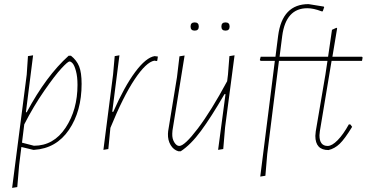

<svg xmlns="http://www.w3.org/2000/svg" viewBox="-20 -725 1786 934"><path d="M141 -456 106 -179H110Q204 -355 314 -454H325Q353 -432 365 -402Q377 -372 377 -317Q377 -184 315.5 -93.5Q254 -3 146 4H142L84 -10L73 79L64 185L39 189L110 -362L116 -452ZM318 -426Q310 -426 278.5 -392Q247 -358 195 -283Q143 -208 98 -120L87 -31L145 -16Q241 -16 299 -103.5Q357 -191 357 -312Q357 -352 349.5 -379.5Q342 -407 333.5 -416.5Q325 -426 318 -426Z M561 -456 526 -181H531Q585 -304 637.5 -374.5Q690 -445 732 -452L748 -450L745 -430L742 -428L731 -430Q691 -423 635 -339Q579 -255 517 -103L507 0L483 4L530 -362L538 -452Z M907 -596Q907 -616 927 -616Q947 -616 947 -596Q947 -576 927 -576Q907 -576 907 -596ZM1057 -596Q1057 -616 1077 -616Q1097 -616 1097 -596Q1097 -576 1077 -576Q1057 -576 1057 -596ZM878 -455 819 -90 818 -75Q817 -50 828 -32.5Q839 -15 852 -15Q878 -15 942.5 -100Q1007 -185 1085 -330L1089 -362L1096 -452L1121 -456L1075 -106L1066 0L1041 4L1077 -267H1072Q1007 -155 957.5 -88Q908 -21 859 11H848Q824 4 810 -19.5Q796 -43 797 -74L798 -87L841 -350L853 -451Z M1586 -449 1589 -445 1585 -429H1337L1307 -192L1280 24L1271 130L1246 134L1287 -190L1317 -429H1248L1244 -433L1248 -449H1320L1333 -551Q1353 -705 1481 -705L1555 -693L1557 -690L1550 -670H1544Q1505 -685 1475 -685Q1371 -685 1353 -551L1340 -449Z M1578 5Q1514 5 1514 -64L1516 -86L1563 -362L1573 -429H1502L1498 -433L1501 -449H1576L1595 -580L1617 -590L1620 -587L1597 -449H1741L1744 -445L1741 -429H1593L1536 -87L1534 -67Q1534 -15 1574 -15Q1595 -15 1622.5 -43Q1650 -71 1677 -120H1684L1693 -108Q1657 -49 1632.5 -25.5Q1608 -2 1578 5Z"/></svg>

Font: Alegreya Sans Thin
Style: Italic
Weight: 100
Italic angle: -7°
Designer: Juan Pablo del Peral
Foundry: Huerta Tipografica
Version: Version 2.007